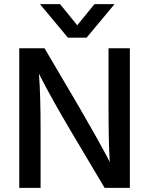

<svg xmlns="http://www.w3.org/2000/svg" viewBox="-20 -907 720 927"><path d="M176 0H73V-674H195L361 -392Q407 -313 444.5 -246Q482 -179 496 -152L510 -124Q504 -215 504 -391V-674H607V0H485L318 -281Q273 -357 235.5 -424.5Q198 -492 183 -522L168 -551Q176 -451 176 -282ZM398 -725H308L173 -887H270L353 -785L436 -887H533Z"/></svg>

Font: Hind Madurai Medium
Style: Regular
Weight: 500
Designer: Jyotish Sonowal
Foundry: Indian Type Foundry
Version: Version 1.001;PS 1.0;hotconv 1.0.86;makeotf.lib2.5.63406; tt